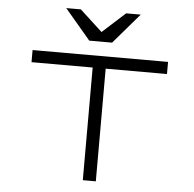

<svg xmlns="http://www.w3.org/2000/svg" viewBox="-61 -1012 1082 1073"><g transform="rotate(5 480.0 -475.0)"><path d="M860 -632V-700H100V-632H443V0H516V-632ZM267 -950 411 -780H539L685 -950H603L475 -834L349 -950Z"/></g></svg>

Font: altertype_V2
Style: Regular
Weight: 400
Designer: Simon Renaud
Version: Version 2.001;Glyphs 3.1.2 (3151)